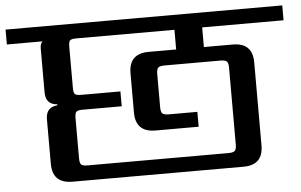

<svg xmlns="http://www.w3.org/2000/svg" viewBox="-67 -690 1191 759"><g transform="rotate(-5 529.0 -311.0)"><path d="M645 -485V-563H256Q236 -563 230.5 -557.5Q225 -552 225 -532V-370Q225 -350 230.5 -344.5Q236 -339 256 -339H411V-280H256Q236 -280 230.5 -274Q225 -268 225 -249V-90Q225 -71 231 -65Q237 -59 256 -59H815Q834 -59 840.5 -65Q847 -71 847 -90V-395Q847 -414 840.5 -420Q834 -426 815 -426H594Q575 -426 568.5 -420Q562 -414 562 -395V-263Q562 -244 568.5 -238Q575 -232 594 -232H707V-173H536Q457 -173 457 -251V-407Q457 -485 536 -485ZM1078 -563H755V-485H870Q948 -485 948 -407V-78Q948 0 870 0H191Q112 0 112 -78V-254Q112 -303 158 -306V-310Q112 -313 112 -362V-534Q112 -556 122 -563H-20V-622H1078Z"/></g></svg>

Font: Sarpanch Medium
Style: Regular
Weight: 500
Designer: Manushi Parikh (Devanagari and Latin), Jyotish Sonowal (Devanagari)
Foundry: Indian Type Foundry
Version: Version 2.004;PS 1.0;hotconv 1.0.78;makeotf.lib2.5.61930; tt